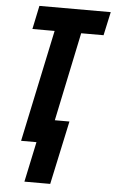

<svg xmlns="http://www.w3.org/2000/svg" viewBox="-61 -755 603 1008"><g transform="rotate(5 240.5 -251.0)"><path d="M243 212 315 -123H238L336 -590H454L481 -714H105L79 -590H196L71 0H152L107 212Z"/></g></svg>

Font: Noto Sans UI Condensed ExtraBold
Style: Italic
Weight: 800
Width: 3
Designer: Monotype Design Team
Foundry: Monotype Imaging Inc.
Version: 1.001